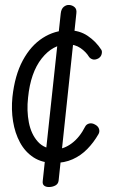

<svg xmlns="http://www.w3.org/2000/svg" viewBox="-20 -662 464 773"><path d="M198 -6Q149.5 -6 115.2 -28.2Q81 -50.5 60.5 -88.5Q40 -126.5 32.5 -173.8Q25 -221 30 -271Q39.5 -359 71.8 -418.8Q104 -478.5 152 -509.2Q200 -540 255.5 -540Q300 -540 333.2 -517.5Q366.5 -495 388 -461.5Q392 -455 389.2 -444Q386.5 -433 375.5 -426.5Q362.5 -420 353 -423Q343.5 -426 338.5 -433Q326 -453.5 304 -468.5Q282 -483.5 252.5 -483.5Q193 -483.5 148 -426.8Q103 -370 93 -269Q87 -216.5 96.2 -169Q105.5 -121.5 132.5 -91.5Q159.5 -61.5 206 -61.5Q237.5 -61.5 269.2 -85.2Q301 -109 323 -152.5Q328 -162 339.5 -164.8Q351 -167.5 363.5 -160Q375.5 -153.5 378.8 -142.5Q382 -131.5 376.5 -122Q357 -88 331.2 -61.8Q305.5 -35.5 272.5 -20.8Q239.5 -6 198 -6ZM177 91Q164.5 91 157.5 85.2Q150.5 79.5 152 67L224.5 -607.5Q226.5 -626.5 237 -634.8Q247.5 -643 259 -642Q271.5 -641 280.5 -633Q289.5 -625 287.5 -609L216 65Q214.5 78.5 202.8 84.8Q191 91 177 91Z"/></svg>

Font: Edu SA Hand Cursive
Style: Regular
Weight: 400
Designer: Tina and Corey Anderson, Eben Sorkin, Mirko Velimirovic
Foundry: Google for Education
Version: Version 2.000